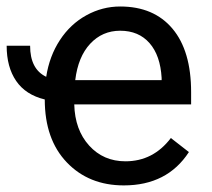

<svg xmlns="http://www.w3.org/2000/svg" viewBox="-37 -558 649 588"><path d="M342.3 9.8Q234.9 9.8 167.5 -60.8Q100.1 -131.3 100.1 -253.4Q41.5 -267.6 12.5 -310.1Q-16.6 -352.5 -16.6 -418H55.2Q55.2 -346.2 104.5 -322.8Q114.3 -386.2 146.5 -435.3Q178.7 -484.4 227.5 -511.2Q276.4 -538.1 331.1 -538.1Q434.1 -538.1 491.2 -470.2Q548.3 -402.3 548.3 -275.9V-238.3H190.4Q192.4 -160.2 236.1 -112.1Q279.8 -64 347.2 -64Q432.1 -64 486.3 -135.3L541.5 -92.3Q475.1 9.8 342.3 9.8ZM331.1 -463.9Q276.4 -463.9 239.3 -424.1Q202.1 -384.3 193.4 -312.5H458V-319.3Q454.1 -388.2 420.9 -426Q387.7 -463.9 331.1 -463.9Z"/></svg>

Font: Mardoto
Style: Regular
Weight: 400
Designer: Christian Robertson, Vahan Hovhannisyan
Foundry: Google
Version: Version 1.000